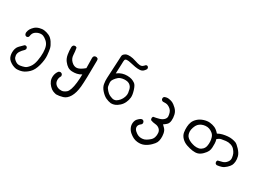

<svg xmlns="http://www.w3.org/2000/svg" viewBox="-38 -1079 2724 2030"><g transform="rotate(30 1324.0 -64.0)"><path d="M147.5 283.2Q122.1 279.3 100.1 268.6Q78.1 257.8 60.1 242.7Q42 227.5 34.7 209Q27.3 190.4 25.4 171.9Q23.4 153.3 25.9 131.8Q28.3 110.4 38.1 90.8Q47.9 71.3 94.7 28.3Q103.5 17.6 117.2 19.5L129.9 25.4Q137.7 36.1 136.7 49.8L128.9 63.5Q102.5 87.9 87.4 111.8Q72.3 135.7 74.7 160.6Q77.1 185.5 89.8 200.2Q102.5 214.8 122.6 225.6Q142.6 236.3 170.4 231.9Q198.2 227.5 220.2 219.2Q242.2 210.9 267.1 178.7Q292 146.5 301.8 91.8Q311.5 37.1 310.5 -8.3Q309.6 -53.7 299.3 -83.5Q289.1 -113.3 265.1 -134.3Q241.2 -155.3 220.7 -163.1Q200.2 -170.9 173.8 -165.5Q147.5 -160.2 125 -142.1Q102.5 -124 98.6 -85.9L91.8 -73.2Q83 -65.4 69.3 -66.4L56.6 -73.2Q44.9 -87.9 48.3 -108.9Q51.8 -129.9 62 -147.5Q72.3 -165 92.3 -184.1Q112.3 -203.1 144.5 -212.4Q176.8 -221.7 205.6 -217.8Q234.4 -213.9 264.6 -200.2Q294.9 -186.5 319.3 -149.9Q343.8 -113.3 350.6 -84.5Q357.4 -55.7 361.8 -3.9Q366.2 47.9 347.7 118.7Q329.1 189.5 292.5 224.6Q255.9 259.8 221.2 272Q186.5 284.2 147.5 283.2Z M648.4 305.7Q627.9 301.8 607.4 293.5Q586.9 285.2 564.5 261.7Q542 238.3 531.2 211.4Q520.5 184.6 524.4 150.4Q528.3 116.2 549.8 87.9Q561.5 77.1 578.1 79.1L592.8 86.9Q601.6 96.7 600.6 113.3Q583 140.6 585 170.9Q586.9 201.2 607.4 219.7Q627.9 238.3 655.3 242.2Q682.6 246.1 701.7 238.3Q720.7 230.5 735.4 217.3Q750 204.1 761.2 170.9Q772.5 137.7 778.3 87.4Q784.2 37.1 784.2 -15.6Q757.8 1 730 6.8Q702.1 12.7 672.9 11.2Q643.6 9.8 620.6 -4.4Q597.7 -18.6 575.2 -47.9Q552.7 -77.1 545.4 -120.1Q538.1 -163.1 539.1 -210Q541 -221.7 547.9 -230.5Q558.6 -240.2 575.2 -238.3L589.8 -230.5Q597.7 -189.5 599.6 -146Q601.6 -102.5 633.8 -72.3Q666 -42 701.2 -46.4Q736.3 -50.8 788.1 -94.7L786.1 -221.7Q788.1 -233.4 794.9 -243.2Q806.6 -252 823.2 -250L838.9 -243.2Q847.7 -232.4 845.7 -215.8Q844.7 19.5 836.9 100.6Q829.1 181.6 800.3 231Q771.5 280.3 728 293Q684.6 305.7 648.4 305.7Z M1197.3 97.7Q1164.1 92.8 1134.3 79.1Q1104.5 65.4 1072.3 30.3Q1040 -4.9 1033.7 -42.5Q1027.3 -80.1 1029.3 -113.3Q1031.2 -146.5 1034.7 -220.7Q1038.1 -294.9 1040.5 -330.6Q1043 -366.2 1043 -384.3Q1043 -402.3 1056.6 -415Q1070.3 -427.7 1085 -432.1Q1099.6 -436.5 1129.4 -435.1Q1159.2 -433.6 1197.8 -420.4Q1236.3 -407.2 1258.3 -405.3Q1280.3 -403.3 1293.9 -414.1Q1307.6 -424.8 1313 -432.6Q1318.4 -440.4 1332 -439.5L1344.7 -432.6Q1351.6 -422.9 1350.6 -408.2Q1343.8 -394.5 1328.1 -378.9Q1312.5 -363.3 1287.1 -361.3Q1261.7 -359.4 1229 -364.7Q1196.3 -370.1 1165.5 -377.9Q1134.8 -385.7 1115.2 -383.8Q1095.7 -381.8 1092.8 -367.7Q1089.8 -353.5 1089.8 -321.8Q1089.8 -290 1085 -202.1Q1115.2 -224.6 1145 -233.4Q1174.8 -242.2 1205.1 -241.7Q1235.4 -241.2 1258.3 -233.9Q1281.2 -226.6 1301.8 -211.4Q1322.3 -196.3 1338.4 -144.5Q1354.5 -92.8 1351.1 -60.1Q1347.7 -27.3 1333 3.9Q1318.4 35.2 1293.5 57.1Q1268.6 79.1 1246.1 88.4Q1223.6 97.7 1197.3 97.7ZM1231.4 42Q1252.9 29.3 1269.5 8.8Q1286.1 -11.7 1295.4 -38.6Q1304.7 -65.4 1301.8 -87.9Q1298.8 -110.4 1293 -132.3Q1287.1 -154.3 1271.5 -169.4Q1255.9 -184.6 1236.3 -189Q1216.8 -193.4 1193.8 -191.9Q1170.9 -190.4 1149.9 -182.1Q1128.9 -173.8 1109.4 -151.4Q1089.8 -128.9 1083.5 -114.3Q1077.1 -99.6 1078.6 -81.5Q1080.1 -63.5 1083.5 -44.4Q1086.9 -25.4 1108.4 -2Q1129.9 21.5 1145.5 29.8Q1161.1 38.1 1184.1 45.4Q1207 52.7 1231.4 42Z M1643.6 311.5Q1616.2 308.6 1592.8 296.9Q1569.3 285.2 1546.4 265.6Q1523.4 246.1 1510.7 218.3Q1498 190.4 1501.5 160.2Q1504.9 129.9 1522 110.8Q1539.1 91.8 1558.6 81.1L1576.2 79.1L1589.8 86.9Q1598.6 98.6 1597.7 114.3L1589.8 127.9Q1558.6 150.4 1558.1 175.8Q1557.6 201.2 1580.6 221.7Q1603.5 242.2 1624 250Q1644.5 257.8 1669.9 256.3Q1695.3 254.9 1716.3 242.2Q1737.3 229.5 1756.3 212.9Q1775.4 196.3 1783.2 171.4Q1791 146.5 1788.1 118.2Q1785.2 89.8 1764.2 72.3Q1743.2 54.7 1712.9 52.7Q1682.6 50.8 1655.3 39.1Q1647.5 27.3 1649.4 11.7L1655.3 -2Q1691.4 -7.8 1724.6 -17.1Q1757.8 -26.4 1776.4 -45.9Q1794.9 -65.4 1793 -88.4Q1791 -111.3 1783.7 -131.8Q1776.4 -152.3 1759.8 -166.5Q1743.2 -180.7 1724.1 -188Q1705.1 -195.3 1665 -192.4L1650.4 -200.2Q1641.6 -210 1643.6 -225.6L1650.4 -240.2Q1677.7 -253.9 1705.1 -250Q1732.4 -246.1 1752 -237.3Q1771.5 -228.5 1801.3 -200.7Q1831.1 -172.9 1839.8 -135.3Q1848.6 -97.7 1845.2 -64Q1841.8 -30.3 1822.8 -12.7Q1803.7 4.9 1787.1 14.6Q1797.9 23.4 1815.9 43.5Q1834 63.5 1839.8 95.2Q1845.7 127 1843.3 156.2Q1840.8 185.5 1831.5 205.1Q1822.3 224.6 1793 253.4Q1763.7 282.2 1727.1 299.3Q1690.4 316.4 1643.6 311.5Z M2496.1 104.5Q2485.4 103.5 2477.5 96.7Q2469.7 85.9 2470.7 71.3L2477.5 57.6Q2504.9 50.8 2531.2 43.9Q2557.6 37.1 2578.6 11.7Q2599.6 -13.7 2595.7 -43Q2591.8 -72.3 2583.5 -90.8Q2575.2 -109.4 2557.6 -129.9Q2540 -150.4 2510.7 -159.7Q2481.4 -168.9 2451.7 -165.5Q2421.9 -162.1 2398.9 -157.2Q2376 -152.3 2353.5 -132.8Q2361.3 -105.5 2361.8 -82.5Q2362.3 -59.6 2361.3 -34.7Q2360.4 -9.8 2350.6 12.2Q2340.8 34.2 2313.5 61.5Q2286.1 88.9 2258.8 96.7Q2231.4 104.5 2195.8 99.6Q2160.2 94.7 2120.6 81.1Q2081.1 67.4 2054.2 39.1Q2027.3 10.7 2022 -22.9Q2016.6 -56.6 2018.6 -89.8Q2020.5 -123 2031.2 -149.9Q2042 -176.8 2068.8 -201.7Q2095.7 -226.6 2135.3 -239.3Q2174.8 -252 2208 -248.5Q2241.2 -245.1 2269.5 -232.9Q2297.9 -220.7 2329.1 -185.5Q2357.4 -201.2 2386.2 -208Q2415 -214.8 2443.8 -217.3Q2472.7 -219.7 2497.1 -215.8Q2521.5 -211.9 2542 -204.6Q2562.5 -197.3 2597.7 -159.7Q2632.8 -122.1 2641.6 -88.4Q2650.4 -54.7 2647.5 -26.4Q2644.5 2 2635.7 19Q2627 36.1 2602.1 60.1Q2577.1 84 2551.3 92.8Q2525.4 101.6 2496.1 104.5ZM2245.1 44.9Q2265.6 39.1 2283.2 21.5Q2300.8 3.9 2306.2 -22Q2311.5 -47.9 2310.1 -75.2Q2308.6 -102.5 2300.3 -127Q2292 -151.4 2272 -167.5Q2252 -183.6 2230.5 -190.9Q2209 -198.2 2183.6 -195.8Q2158.2 -193.4 2137.7 -183.6Q2117.2 -173.8 2103 -158.2Q2088.9 -142.6 2078.6 -112.8Q2068.4 -83 2069.3 -62Q2070.3 -41 2077.1 -22.9Q2084 -4.9 2101.6 9.3Q2119.1 23.4 2141.6 32.2Q2164.1 41 2189 45.9Q2213.9 50.8 2245.1 44.9Z"/></g></svg>

Font: JasonHandwriting4
Style: Regular
Weight: 400
Version: Version 1.01.21